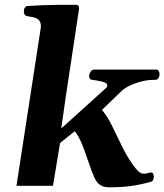

<svg xmlns="http://www.w3.org/2000/svg" viewBox="-20 -776 686 802"><path d="M253.4 -362.8 235.8 -239.3 420.4 -406.2Q428.2 -412.6 428.2 -418.9Q428.2 -430.2 406 -435.3Q383.8 -440.4 365.2 -442.4Q352.5 -443.8 352.5 -457Q352.5 -468.3 358.6 -476.8Q364.7 -485.4 372.6 -485.4H632.8Q640.6 -485.4 643.6 -478.5Q646.5 -471.7 646.5 -465.8Q646.5 -456.5 641.4 -449.2Q636.2 -441.9 627.4 -442.4Q606 -443.4 578.6 -437.5Q551.3 -431.6 526.4 -420.4Q501.5 -409.2 486.3 -394.5L405.8 -316.9Q427.2 -292.5 447.3 -251.7Q467.3 -210.9 489 -166.3Q510.7 -121.6 536.6 -85.4Q544.9 -73.7 556.4 -62Q567.9 -50.3 581.5 -50.3Q588.9 -50.3 597.7 -53Q606.4 -55.7 610.4 -55.7Q617.2 -55.7 619.9 -49.8Q622.6 -43.9 622.6 -37.1Q622.6 -31.7 619.9 -25.1Q617.2 -18.6 610.4 -16.6Q564 -3.9 525.9 1.2Q487.8 6.3 434.6 6.3Q413.6 6.3 398.7 -3.2Q383.8 -12.7 375 -32.7Q360.8 -64.9 349.1 -100.8Q337.4 -136.7 324.2 -170.2Q311 -203.6 292.5 -228L231 -178.7L201.2 0H48.8L150.9 -663.6Q150.9 -686 140.1 -694.3Q129.4 -702.6 115 -704.8Q100.6 -707 88.9 -710Q79.6 -714.4 79.6 -729.5Q79.6 -737.8 84.2 -744.1Q88.9 -750.5 94.7 -751Q164.6 -755.4 216.6 -755.6Q268.6 -755.9 298.3 -755.9Q302.2 -755.9 306.4 -752.9Q310.5 -750 310.5 -741.2Z"/></svg>

Font: Gelasio
Style: Bold Italic
Weight: 700
Italic angle: -8.5°
Designer: Eben Sorkin
Foundry: Eben Sorkin
Version: Version 1.008